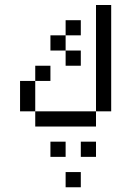

<svg xmlns="http://www.w3.org/2000/svg" viewBox="-20 -708 540 790"><path d="M312.5 62.5V0H250V62.5ZM250 -62.5V-125H187.5V-62.5ZM375 -62.5V-125H312.5V-62.5ZM187.5 -375V-437.5H125V-375H62.5Q62.5 -375 62.5 -250H125V-187.5H375V-250H125Q125 -250 125 -375ZM312.5 -437.5V-500H250V-437.5ZM312.5 -562.5V-625H250V-562.5H187.5V-500H250V-562.5ZM375 -250H437.5V-687.5H375Z"/></svg>

Font: Unifont
Style: Regular
Weight: 500
Version: Version 15.1.04